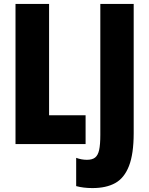

<svg xmlns="http://www.w3.org/2000/svg" viewBox="-20 -734 759 978"><path d="M59 -714H230V-147H416V0H59ZM368 214V70Q395 80 423 80Q450 80 464.5 68.5Q479 57 485 30Q491 3 491 -47V-714H661V-56Q661 50 637 111.5Q613 173 567 198.5Q521 224 451 224Q405 224 368 214Z"/></svg>

Font: Noto Sans UI CondBlack
Style: Regular
Weight: 900
Width: 3
Designer: Monotype Design Team
Foundry: Monotype Imaging Inc.
Version: Version 1.001